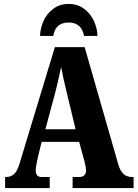

<svg xmlns="http://www.w3.org/2000/svg" viewBox="-20 -953 697 973"><path d="M6 -56H11Q35 -56 51.5 -71Q68 -86 80 -127L258 -714H409L580 -118Q598 -56 648 -56H657V0H348V-56H382Q397 -56 406.5 -64Q416 -72 416 -89Q416 -107 407 -140L381 -234H191L172 -156Q171 -149 166 -127Q161 -105 161 -91Q161 -73 168 -64.5Q175 -56 192 -56H232V0H6ZM363 -298 317 -489Q297 -571 290 -614Q272 -530 262 -492L210 -298ZM328 -933Q373 -933 405.5 -909Q438 -885 455.5 -847.5Q473 -810 474 -771H406Q393 -839 328 -839Q261 -839 250 -771H183Q184 -810 201 -847.5Q218 -885 250.5 -909Q283 -933 328 -933Z"/></svg>

Font: Noto Serif CondBlack
Style: Regular
Weight: 900
Width: 3
Designer: Monotype Design Team
Foundry: Monotype Imaging Inc.
Version: Version 1.001